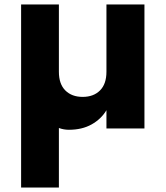

<svg xmlns="http://www.w3.org/2000/svg" viewBox="-20 -578 745 864"><path d="M630 0H459V-82Q435 -42 392 -18Q349 6 290 6Q267 6 245 -2V266H75V-558H245V-255Q245 -200 274 -171Q303 -142 352 -142Q401 -142 430 -171Q459 -200 459 -255V-558H630Z"/></svg>

Font: SVN-Poppins
Style: Bold
Weight: 700
Designer: Ninad Kale (Devanagari), Jonny Pinhorn (Latin)
Foundry: Indian Type Foundry
Version: Version 3.200;PS 1.000;hotconv 16.6.54;makeotf.lib2.5.65590